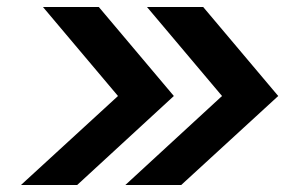

<svg xmlns="http://www.w3.org/2000/svg" viewBox="-20 -634 817 550"><path d="M777 -359 499 -104H339L616 -359L401 -614H562ZM478 -359 201 -104H40L318 -359L103 -614H263Z"/></svg>

Font: Haskoy Bold
Style: Italic
Weight: 700
Designer: Ertekin Erdin
Foundry: Ertekin Erdin
Version: Version 2.000; ttfautohint (v1.8.4.7-5d5b)